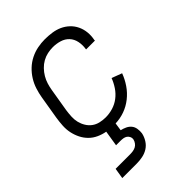

<svg xmlns="http://www.w3.org/2000/svg" viewBox="-220 -624 939 939"><g transform="rotate(-45 250.0 -154.0)"><path d="M57 220 66 165H166Q176 165 186 163.5Q196 162 205 157.5Q214 153 220.5 144Q227 135 229 126Q231 116 227 107Q223 98 215.5 93Q208 88 199 86.5Q190 85 180 85H149L162 4Q139 0 117 -10Q95 -20 78.5 -36.5Q62 -53 51.5 -74Q41 -95 36 -118.5Q31 -142 32.5 -167.5Q34 -193 38 -218L58 -338Q62 -362 70 -387Q78 -412 92 -434.5Q106 -457 125.5 -475.5Q145 -494 169 -506Q193 -518 218.5 -523Q244 -528 269 -528Q293 -528 317.5 -524.5Q342 -521 363 -511.5Q384 -502 401 -486Q418 -470 428 -449Q438 -428 440.5 -404Q443 -380 438 -355V-350H377V-353Q381 -378 376 -402Q371 -426 355.5 -442.5Q340 -459 317 -466Q294 -473 269 -473Q251 -473 232.5 -469Q214 -465 197 -455.5Q180 -446 166 -431.5Q152 -417 142 -400Q132 -383 126.5 -365Q121 -347 118 -329L98 -209Q95 -188 94 -168Q93 -148 97.5 -129.5Q102 -111 112 -94.5Q122 -78 137 -67Q152 -56 171 -51.5Q190 -47 210 -47Q235 -47 260 -54.5Q285 -62 306 -78Q327 -94 342 -116.5Q357 -139 366 -163L419 -143Q408 -113 389 -85Q370 -57 343.5 -36Q317 -15 286 -4Q255 7 223 8L217 49Q231 52 245 58.5Q259 65 268 76Q277 87 279.5 102.5Q282 118 280 133Q276 153 264.5 171.5Q253 190 235.5 201Q218 212 197.5 216Q177 220 157 220Z"/></g></svg>

Font: Iosevka SS18 Light
Style: Italic
Weight: 300
Italic angle: -9°
Monospace: yes
Designer: Belleve Invis
Foundry: Belleve Invis
Version: Version 25.1.1; ttfautohint (v1.8.4)